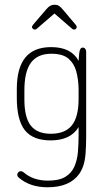

<svg xmlns="http://www.w3.org/2000/svg" viewBox="-20 -583 461 811"><path d="M312 -46V-11Q312 26 309 60Q306 94 294 121Q282 148 256 164Q230 180 183 180Q120 180 80 145Q77 143 74 141.5Q71 140 68 140Q62 140 57.5 144.5Q53 149 53 155Q53 162 59 167Q106 208 181 208Q275 208 315 151Q326 135 332.5 115Q339 95 341.5 65Q344 35 344 -11V-364Q344 -372 340 -377Q336 -382 329 -382Q322 -382 318 -373Q314 -364 312 -326Q281 -384 196 -384Q123 -384 87 -340Q51 -296 51 -206V-170Q51 -76 85 -33Q119 10 194 10Q278 10 312 -46ZM312 -209V-165Q312 -89 283.5 -53.5Q255 -18 195 -18Q137 -18 110 -52.5Q83 -87 83 -163V-201Q83 -281 111 -318.5Q139 -356 197 -356Q245 -356 269 -335.5Q293 -315 302 -282Q311 -249 312 -209ZM210 -526 284 -462Q288 -458 293 -458Q298 -458 301 -461.5Q304 -465 304 -469Q304 -474 300 -478L246 -542Q236 -554 228.5 -558.5Q221 -563 210 -563Q200 -563 192 -558.5Q184 -554 174 -542L120 -479Q118 -476 116.5 -473.5Q115 -471 115 -469Q115 -465 119 -461.5Q123 -458 127 -458Q132 -458 136 -462Z"/></svg>

Font: Beiruti ExtraLight
Style: Regular
Weight: 250
Designer: Arlette Boutros
Foundry: Boutros
Version: Version 1.41